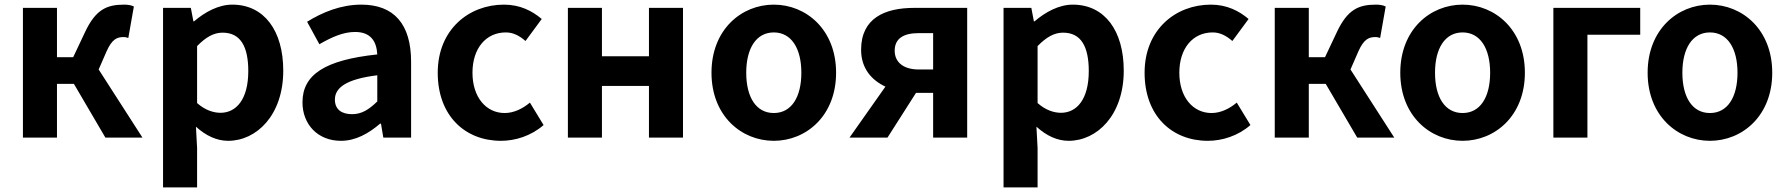

<svg xmlns="http://www.w3.org/2000/svg" viewBox="-20 -594 7716 829"><path d="M79 0H226V-232H299L435 0H595L406 -294L440 -372C464 -426 486 -434 514 -434C522 -434 528 -432 534 -430L558 -566C546 -572 531 -574 516 -574C441 -574 393 -553 347 -455L296 -347H226V-560H79Z M684 215H831V45L826 -47C869 -8 916 14 965 14C1088 14 1203 -97 1203 -289C1203 -461 1121 -574 983 -574C923 -574 865 -542 818 -502H815L804 -560H684ZM932 -107C902 -107 866 -118 831 -149V-395C869 -434 903 -453 941 -453C1018 -453 1052 -394 1052 -287C1052 -165 1000 -107 932 -107Z M1452 14C1516 14 1572 -18 1621 -60H1625L1635 0H1755V-327C1755 -489 1682 -574 1540 -574C1452 -574 1372 -541 1306 -500L1359 -403C1411 -433 1461 -456 1513 -456C1582 -456 1606 -414 1609 -359C1383 -335 1286 -272 1286 -152C1286 -57 1352 14 1452 14ZM1500 -101C1457 -101 1426 -120 1426 -164C1426 -214 1472 -252 1609 -269V-156C1573 -121 1542 -101 1500 -101Z M2143 14C2205 14 2273 -7 2327 -54L2268 -151C2237 -125 2199 -106 2159 -106C2079 -106 2020 -174 2020 -280C2020 -385 2078 -454 2164 -454C2195 -454 2221 -441 2249 -417L2319 -512C2278 -547 2225 -574 2156 -574C2004 -574 1870 -466 1870 -280C1870 -94 1988 14 2143 14Z M2432 0H2579V-223H2782V0H2929V-560H2782V-351H2579V-560H2432Z M3321 14C3461 14 3590 -94 3590 -280C3590 -466 3461 -574 3321 -574C3181 -574 3052 -466 3052 -280C3052 -94 3181 14 3321 14ZM3321 -106C3245 -106 3202 -174 3202 -280C3202 -385 3245 -454 3321 -454C3397 -454 3440 -385 3440 -280C3440 -174 3397 -106 3321 -106Z M4009 0H4156V-560H3928C3799 -560 3698 -515 3698 -379C3698 -299 3743 -248 3803 -220L3648 0H3812L3935 -193H4009ZM3947 -294C3880 -294 3843 -326 3843 -375C3843 -427 3880 -451 3947 -451H4009V-294Z M4313 215H4460V45L4455 -47C4498 -8 4545 14 4594 14C4717 14 4832 -97 4832 -289C4832 -461 4750 -574 4612 -574C4552 -574 4494 -542 4447 -502H4444L4433 -560H4313ZM4561 -107C4531 -107 4495 -118 4460 -149V-395C4498 -434 4532 -453 4570 -453C4647 -453 4681 -394 4681 -287C4681 -165 4629 -107 4561 -107Z M5195 14C5257 14 5325 -7 5379 -54L5320 -151C5289 -125 5251 -106 5211 -106C5131 -106 5072 -174 5072 -280C5072 -385 5130 -454 5216 -454C5247 -454 5273 -441 5301 -417L5371 -512C5330 -547 5277 -574 5208 -574C5056 -574 4922 -466 4922 -280C4922 -94 5040 14 5195 14Z M5484 0H5631V-232H5704L5840 0H6000L5811 -294L5845 -372C5869 -426 5891 -434 5919 -434C5927 -434 5933 -432 5939 -430L5963 -566C5951 -572 5936 -574 5921 -574C5846 -574 5798 -553 5752 -455L5701 -347H5631V-560H5484Z M6295 14C6435 14 6564 -94 6564 -280C6564 -466 6435 -574 6295 -574C6155 -574 6026 -466 6026 -280C6026 -94 6155 14 6295 14ZM6295 -106C6219 -106 6176 -174 6176 -280C6176 -385 6219 -454 6295 -454C6371 -454 6414 -385 6414 -280C6414 -174 6371 -106 6295 -106Z M6687 0H6834V-444H7062V-560H6687Z M7363 14C7503 14 7632 -94 7632 -280C7632 -466 7503 -574 7363 -574C7223 -574 7094 -466 7094 -280C7094 -94 7223 14 7363 14ZM7363 -106C7287 -106 7244 -174 7244 -280C7244 -385 7287 -454 7363 -454C7439 -454 7482 -385 7482 -280C7482 -174 7439 -106 7363 -106Z"/></svg>

Font: Noto Sans JP
Style: Bold
Weight: 700
Designer: Ryoko NISHIZUKA  (kana, bopomofo & ideographs); Paul D. Hunt (Latin, Greek & Cyrillic); Sandoll Communications , Soo-you
Foundry: Adobe
Version: Version 2.002;hotconv 1.0.116;makeotfexe 2.5.65601